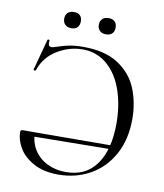

<svg xmlns="http://www.w3.org/2000/svg" viewBox="-89 -872 817 956"><g transform="rotate(10 320.0 -393.5)"><path d="M47 -163Q47 -170 50 -172.5Q53 -175 59 -175H120Q120 -125 144 -87Q168 -49 210 -28Q252 -7 305 -7Q406 -7 459 -81.5Q512 -156 512 -288Q512 -382 485 -458.5Q458 -535 406 -579Q354 -623 283 -623Q216 -623 155 -586Q94 -549 71 -481Q70 -477 64 -478Q58 -479 59 -482L101 -638Q102 -642 107.5 -641.5Q113 -641 112 -637Q111 -633 111 -626Q111 -607 128 -607Q131 -607 139 -609Q182 -624 213.5 -630Q245 -636 284 -636Q395 -636 462.5 -591Q530 -546 558 -475.5Q586 -405 586 -324Q586 -220 544 -144Q502 -68 430 -28Q358 12 270 12Q195 12 144.5 -16Q94 -44 70.5 -84.5Q47 -125 47 -163ZM526 -158 109 -153V-175L525 -177ZM165 -758Q165 -777 176.5 -788Q188 -799 208 -799Q228 -799 238.5 -788.5Q249 -778 249 -758Q249 -739 238.5 -728Q228 -717 208 -717Q188 -717 176.5 -728Q165 -739 165 -758ZM340 -758Q340 -777 351.5 -788Q363 -799 383 -799Q403 -799 414 -788.5Q425 -778 425 -758Q425 -738 414 -727.5Q403 -717 383 -717Q363 -717 351.5 -728Q340 -739 340 -758Z"/></g></svg>

Font: Cormorant Infant
Style: Regular
Weight: 400
Designer: Christian Thalmann (Catharsis Fonts)
Foundry: Catharsis Fonts
Version: Version 4.000